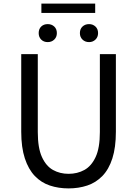

<svg xmlns="http://www.w3.org/2000/svg" viewBox="-20 -1034 761 1067"><path d="M361 13Q305 13 257 -3Q209 -19 173.5 -56Q138 -93 118 -154Q98 -215 98 -302V-733H190V-300Q190 -212 213 -161.5Q236 -111 274.5 -89.5Q313 -68 361 -68Q410 -68 449 -89.5Q488 -111 511.5 -161.5Q535 -212 535 -300V-733H624V-302Q624 -215 604.5 -154Q585 -93 549 -56Q513 -19 465 -3Q417 13 361 13ZM245 -800Q223 -800 209 -814Q195 -828 195 -850Q195 -873 209 -886.5Q223 -900 245 -900Q267 -900 281.5 -886.5Q296 -873 296 -850Q296 -828 281.5 -814Q267 -800 245 -800ZM210 -962V-1014H509V-962ZM475 -800Q453 -800 438.5 -814Q424 -828 424 -850Q424 -873 438.5 -886.5Q453 -900 475 -900Q496 -900 510.5 -886.5Q525 -873 525 -850Q525 -828 510.5 -814Q496 -800 475 -800Z"/></svg>

Font: Noto Sans KR
Style: Regular
Weight: 400
Designer: Ryoko NISHIZUKA  (kana, bopomofo & ideographs); Paul D. Hunt (Latin, Greek & Cyrillic); Sandoll Communications , Soo-you
Foundry: Adobe
Version: Version 2.004-H2;hotconv 1.0.118;makeotfexe 2.5.65603